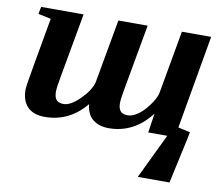

<svg xmlns="http://www.w3.org/2000/svg" viewBox="-74 -549 981 839"><g transform="rotate(10 416.5 -130.0)"><path d="M455.1 -105.5Q455.1 -82 464.6 -70.1Q474.1 -58.1 497.1 -58.1Q518.6 -58.1 542.5 -75Q566.4 -91.8 588.9 -122.6Q611.3 -153.3 617.2 -176.8L667.5 -459H797.4L725.1 -44.4L778.3 -32.2L772 0L728.5 199.2H587.9L683.6 0H599.1L611.8 -85.4Q536.6 11.7 425.3 11.7Q382.8 11.7 355.2 -9.8Q327.6 -31.2 323.2 -77.1Q250 11.7 141.1 11.7Q91.3 11.7 64.9 -15.1Q38.6 -42 38.6 -91.3Q38.6 -97.7 41.7 -120.4Q44.9 -143.1 93.3 -415L36.6 -426.8L43 -459H231.4L181.6 -181.6Q170.9 -125.5 170.9 -105.5Q170.9 -82 180.4 -70.1Q189.9 -58.1 212.9 -58.1Q244.1 -58.1 284.9 -98.9Q325.7 -139.6 335 -176.3L385.7 -459H515.6L465.8 -181.6Q455.1 -125.5 455.1 -105.5Z"/></g></svg>

Font: Liberation Serif
Style: Bold Italic
Weight: 700
Italic angle: -16.333°
Designer: Steve Matteson
Foundry: Ascender Corporation
Version: Version 2.1.5